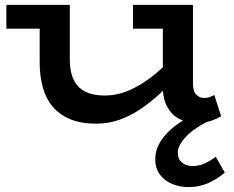

<svg xmlns="http://www.w3.org/2000/svg" viewBox="-20 -491 954 784"><path d="M373 14Q311 14 267.5 -4Q224 -22 196 -54.5Q168 -87 155 -133.5Q142 -180 142 -236V-471H265V-247Q265 -216 272 -189.5Q279 -163 295 -143Q311 -123 339 -112Q367 -101 408 -101Q450 -101 490 -115.5Q530 -130 568.5 -155.5Q607 -181 642 -213.5Q677 -246 707 -280V-184Q671 -143 632 -107.5Q593 -72 552 -44.5Q511 -17 466.5 -1.5Q422 14 373 14ZM6 -374V-471H242V-374ZM782 11Q743 11 712 -5.5Q681 -22 663 -54.5Q645 -87 645 -135V-471H768V-151Q768 -118 781.5 -104.5Q795 -91 812 -91Q826 -91 836 -94.5Q846 -98 855 -103L883 -16Q866 -6 841.5 2.5Q817 11 782 11ZM523 -374V-471H751V-374ZM749 273Q715 273 684 260.5Q653 248 633.5 222.5Q614 197 614 159Q614 121 635.5 86.5Q657 52 695 23Q733 -6 783 -27L855 -8Q779 27 742.5 64Q706 101 706 132Q706 159 723.5 173Q741 187 766 187Q793 187 816.5 176Q840 165 861 149L898 214Q867 240 830.5 256.5Q794 273 749 273Z"/></svg>

Font: BioRhyme SemiExpanded SemiBold
Style: Regular
Weight: 600
Width: 6
Designer: Aoife Mooney
Foundry: Aoife Mooney Type
Version: Version 1.600;gftools[0.9.33]